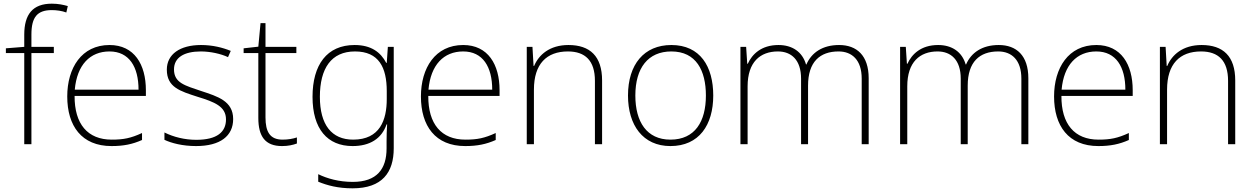

<svg xmlns="http://www.w3.org/2000/svg" viewBox="-20 -785 6826 1045"><path d="M273 -496V-530H151V-597C151 -692 183 -730 262 -730C288 -730 317 -726 341 -717L349 -752C324 -759 297 -765 262 -765C158 -765 112 -707 112 -596V-530L12 -522V-496H112V0H151V-496Z M576 -540C424 -540 346 -415 346 -260C346 -100 424 10 587 10C653 10 701 0 753 -23V-61C692 -33 653 -25 588 -25C457 -25 385 -110 386 -263H774V-294C774 -434 711 -540 576 -540ZM576 -505C683 -505 734 -421 734 -297H387C399 -432 470 -505 576 -505Z M1249 -137C1249 -235 1165 -260 1074 -290C989 -319 927 -333 927 -407C927 -472 982 -505 1073 -505C1125 -505 1183 -492 1221 -474L1236 -508C1192 -526 1137 -540 1074 -540C960 -540 888 -490 888 -406C888 -310 960 -289 1056 -258C1147 -230 1210 -206 1210 -135C1210 -67 1162 -24 1048 -24C986 -24 925 -39 875 -64V-24C913 -6 974 10 1047 10C1179 10 1249 -45 1249 -137Z M1518 -25C1449 -25 1425 -68 1425 -146V-496H1593V-530H1425V-659H1398L1386 -531L1306 -522V-496H1386V-143C1386 -43 1423 10 1515 10C1549 10 1574 4 1596 -4V-37C1575 -30 1549 -25 1518 -25Z M1910 -540C1759 -540 1681 -432 1681 -258C1681 -83 1762 10 1899 10C1993 10 2057 -30 2084 -108H2087C2085 -74 2084 -49 2084 -15V23C2084 134 2032 205 1900 205C1825 205 1761 187 1712 163V204C1761 224 1819 240 1899 240C2060 240 2123 154 2123 22V-530H2091L2085 -443H2082C2052 -500 2001 -540 1910 -540ZM1912 -505C2042 -505 2085 -418 2085 -289V-246C2085 -132 2048 -25 1902 -25C1785 -25 1721 -106 1721 -258C1721 -413 1783 -505 1912 -505Z M2501 -540C2349 -540 2271 -415 2271 -260C2271 -100 2349 10 2512 10C2578 10 2626 0 2678 -23V-61C2617 -33 2578 -25 2513 -25C2382 -25 2310 -110 2311 -263H2699V-294C2699 -434 2636 -540 2501 -540ZM2501 -505C2608 -505 2659 -421 2659 -297H2312C2324 -432 2395 -505 2501 -505Z M3074 -540C2971 -540 2912 -486 2887 -426H2884L2878 -530H2847V0H2886V-297C2886 -437 2955 -505 3071 -505C3165 -505 3218 -455 3218 -345V0H3257V-347C3257 -479 3191 -540 3074 -540Z M3862 -265C3862 -423 3791 -540 3634 -540C3486 -540 3398 -435 3398 -265C3398 -104 3479 10 3629 10C3785 10 3862 -105 3862 -265ZM3438 -265C3438 -415 3507 -505 3634 -505C3769 -505 3822 -401 3822 -265C3822 -124 3763 -25 3629 -25C3500 -25 3438 -122 3438 -265Z M4547 -540C4457 -540 4397 -499 4369 -434H4367C4347 -503 4292 -540 4217 -540C4123 -540 4073 -489 4050 -438H4047L4041 -530H4010V0H4049V-315C4049 -448 4118 -505 4214 -505C4287 -505 4340 -459 4340 -357V0H4378V-319C4378 -449 4443 -505 4544 -505C4617 -505 4670 -459 4670 -357V0H4708V-359C4708 -483 4643 -540 4547 -540Z M5416 -540C5326 -540 5266 -499 5238 -434H5236C5216 -503 5161 -540 5086 -540C4992 -540 4942 -489 4919 -438H4916L4910 -530H4879V0H4918V-315C4918 -448 4987 -505 5083 -505C5156 -505 5209 -459 5209 -357V0H5247V-319C5247 -449 5312 -505 5413 -505C5486 -505 5539 -459 5539 -357V0H5577V-359C5577 -483 5512 -540 5416 -540Z M5947 -540C5795 -540 5717 -415 5717 -260C5717 -100 5795 10 5958 10C6024 10 6072 0 6124 -23V-61C6063 -33 6024 -25 5959 -25C5828 -25 5756 -110 5757 -263H6145V-294C6145 -434 6082 -540 5947 -540ZM5947 -505C6054 -505 6105 -421 6105 -297H5758C5770 -432 5841 -505 5947 -505Z M6520 -540C6417 -540 6358 -486 6333 -426H6330L6324 -530H6293V0H6332V-297C6332 -437 6401 -505 6517 -505C6611 -505 6664 -455 6664 -345V0H6703V-347C6703 -479 6637 -540 6520 -540Z"/></svg>

Font: Noto Sans Lao ExtraLight
Style: Regular
Weight: 200
Designer: Monotype Design Team
Foundry: Monotype Imaging Inc.
Version: Version 2.003